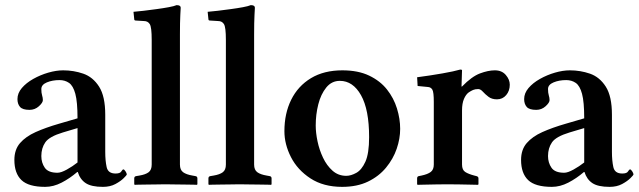

<svg xmlns="http://www.w3.org/2000/svg" viewBox="-20 -718 2490 748"><path d="M281 -48Q252 -23 220 -6.5Q188 10 156 10Q91 10 63.5 -16.5Q36 -43 36 -95Q36 -135 58 -160.5Q80 -186 119 -203.5Q158 -221 210 -236L282 -257Q282 -321 273.5 -352.5Q265 -384 249 -395Q233 -406 212 -406Q184 -406 162.5 -397Q141 -388 141 -371Q141 -356 144 -346.5Q147 -337 147 -328Q147 -318 131.5 -304Q116 -290 95 -290Q68 -290 58 -301.5Q48 -313 48 -332Q48 -355 65 -375Q82 -395 109.5 -410.5Q137 -426 168 -435Q199 -444 226 -444Q267 -444 304.5 -431Q342 -418 366 -380.5Q390 -343 390 -271V-126Q390 -92 395.5 -67Q401 -42 430 -42Q448 -42 452.5 -50Q457 -58 461 -58Q464 -58 469 -50.5Q474 -43 474 -38Q474 -36 462 -24Q450 -12 429.5 -1Q409 10 381 10Q336 10 314 -4.5Q292 -19 283 -48ZM282 -85V-219L225 -202Q172 -186 156.5 -163.5Q141 -141 141 -110Q141 -84 154.5 -64.5Q168 -45 204 -45Q218 -45 240.5 -57.5Q263 -70 282 -85Z M571 -563Q571 -612 563.5 -624Q556 -636 541 -636L509 -638Q503 -638 503 -643L500 -672Q515 -673 539.5 -676Q564 -679 590 -682.5Q616 -686 637.5 -690Q659 -694 668 -698Q684 -698 684 -688Q684 -688 682.5 -660Q681 -632 681 -583V-77Q681 -56 693.5 -47Q706 -38 730 -34L741 -32Q749 -31 749 -23V0L747 2Q747 2 733.5 1.5Q720 1 700 1Q680 1 659.5 0.5Q639 0 624 0Q611 0 591 0.5Q571 1 551.5 1Q532 1 518.5 1.5Q505 2 505 2L503 0V-23Q503 -31 511 -32L523 -34Q547 -38 559 -47Q571 -56 571 -77Z M860 -563Q860 -612 852.5 -624Q845 -636 830 -636L798 -638Q792 -638 792 -643L789 -672Q804 -673 828.5 -676Q853 -679 879 -682.5Q905 -686 926.5 -690Q948 -694 957 -698Q973 -698 973 -688Q973 -688 971.5 -660Q970 -632 970 -583V-77Q970 -56 982.5 -47Q995 -38 1019 -34L1030 -32Q1038 -31 1038 -23V0L1036 2Q1036 2 1022.5 1.5Q1009 1 989 1Q969 1 948.5 0.5Q928 0 913 0Q900 0 880 0.5Q860 1 840.5 1Q821 1 807.5 1.5Q794 2 794 2L792 0V-23Q792 -31 800 -32L812 -34Q836 -38 848 -47Q860 -56 860 -77Z M1088 -207Q1088 -276 1114.5 -329.5Q1141 -383 1191.5 -413.5Q1242 -444 1314 -444Q1375 -444 1418 -423.5Q1461 -403 1487.5 -369.5Q1514 -336 1526.5 -295.5Q1539 -255 1539 -216Q1539 -178 1525.5 -138.5Q1512 -99 1484 -65Q1456 -31 1413.5 -10.5Q1371 10 1313 10Q1240 10 1189.5 -23Q1139 -56 1113.5 -106Q1088 -156 1088 -207ZM1304 -403Q1272 -403 1251 -377Q1230 -351 1220 -311.5Q1210 -272 1210 -229Q1210 -201 1217 -167.5Q1224 -134 1238.5 -103.5Q1253 -73 1275.5 -53Q1298 -33 1329 -33Q1347 -33 1368 -44.5Q1389 -56 1403.5 -88Q1418 -120 1418 -184Q1418 -291 1386.5 -347Q1355 -403 1304 -403Z M1780 -381Q1818 -420 1850 -432Q1882 -444 1908 -444Q1935 -444 1950.5 -426Q1966 -408 1966 -388Q1966 -364 1952 -347.5Q1938 -331 1916 -331Q1896 -331 1883 -341Q1870 -351 1861 -361Q1852 -371 1843 -371Q1831 -371 1823 -367.5Q1815 -364 1806 -358Q1795 -350 1787.5 -332.5Q1780 -315 1780 -288V-77Q1780 -56 1792.5 -48Q1805 -40 1828 -34L1836 -32Q1844 -30 1844 -23V0L1842 2Q1842 2 1820.5 1.5Q1799 1 1771 0.5Q1743 0 1723 0Q1705 0 1677.5 0.5Q1650 1 1628.5 1.5Q1607 2 1607 2L1605 0V-23Q1605 -31 1612 -32L1622 -34Q1646 -39 1658 -48Q1670 -57 1670 -77V-321Q1670 -359 1664.5 -368.5Q1659 -378 1648 -379L1607 -383L1605 -417Q1658 -424 1703.5 -432Q1749 -440 1773 -447Q1775 -447 1777.5 -446.5Q1780 -446 1780 -444L1778 -381Z M2255 -48Q2226 -23 2194 -6.5Q2162 10 2130 10Q2065 10 2037.5 -16.5Q2010 -43 2010 -95Q2010 -135 2032 -160.5Q2054 -186 2093 -203.5Q2132 -221 2184 -236L2256 -257Q2256 -321 2247.5 -352.5Q2239 -384 2223 -395Q2207 -406 2186 -406Q2158 -406 2136.5 -397Q2115 -388 2115 -371Q2115 -356 2118 -346.5Q2121 -337 2121 -328Q2121 -318 2105.5 -304Q2090 -290 2069 -290Q2042 -290 2032 -301.5Q2022 -313 2022 -332Q2022 -355 2039 -375Q2056 -395 2083.5 -410.5Q2111 -426 2142 -435Q2173 -444 2200 -444Q2241 -444 2278.5 -431Q2316 -418 2340 -380.5Q2364 -343 2364 -271V-126Q2364 -92 2369.5 -67Q2375 -42 2404 -42Q2422 -42 2426.5 -50Q2431 -58 2435 -58Q2438 -58 2443 -50.5Q2448 -43 2448 -38Q2448 -36 2436 -24Q2424 -12 2403.5 -1Q2383 10 2355 10Q2310 10 2288 -4.5Q2266 -19 2257 -48ZM2256 -85V-219L2199 -202Q2146 -186 2130.5 -163.5Q2115 -141 2115 -110Q2115 -84 2128.5 -64.5Q2142 -45 2178 -45Q2192 -45 2214.5 -57.5Q2237 -70 2256 -85Z"/></svg>

Font: Libertinus Serif SemiBold
Style: Regular
Weight: 600
Designer: Philipp H. Poll, Khaled Hosny
Foundry: Caleb Maclennan
Version: Version 7.051;RELEASE